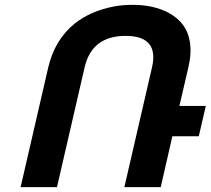

<svg xmlns="http://www.w3.org/2000/svg" viewBox="-20 -772 869 792"><path d="M528 -752Q612 -752 674 -720Q751 -679 763 -600Q771 -553 757 -494L720 -335H829L800 -210H691L643 0H493L607 -494Q637 -624 498 -624Q359 -624 329 -494L215 0H65L179 -494Q206 -608 287 -674Q352 -726 448 -745Q484 -752 528 -752Z"/></svg>

Font: Miedinger
Style: Bold-Italic
Weight: 700
Italic angle: -13°
Version: Version 001.000